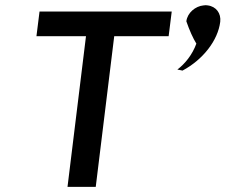

<svg xmlns="http://www.w3.org/2000/svg" viewBox="-20 -738 879 748"><path d="M745 -568C729 -524 700 -489 671 -467C676 -466 683 -465 691 -463C770 -505 829 -580 838 -653C842 -686 822 -713 789 -717C784 -718 779 -718 774 -717H773C741 -714 710 -688 706 -655C718 -620 732 -589 745 -568ZM134 -693 122 -597H315L243 -10H353L425 -597H637L649 -693Z"/></svg>

Font: Bluebird
Style: LiExtObl
Weight: 300
Designer: Jasper
Foundry: Cannot Into Space Fonts
Version: Version 0.98